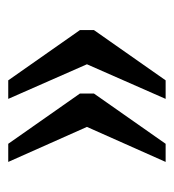

<svg xmlns="http://www.w3.org/2000/svg" viewBox="2 -503 422 466"><g transform="rotate(-90 213.0 -270.0)"><path d="M206 -79 290 -270 206 -461H251L373 -287V-253L251 -79ZM53 -79 138 -270 53 -461H97L219 -287V-253L97 -79Z"/></g></svg>

Font: Noto Serif ExtraCondensed Medium
Style: Regular
Weight: 500
Width: 2
Designer: Monotype Design Team
Foundry: Monotype Imaging Inc.
Version: Version 2.015